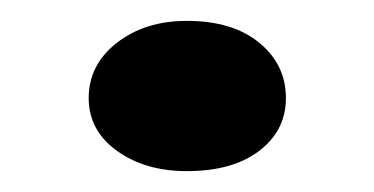

<svg xmlns="http://www.w3.org/2000/svg" viewBox="-20 -422 358 184"><path d="M159 -258Q119 -258 92 -277.5Q65 -297 65 -328Q65 -360 92 -381Q119 -402 159 -402Q203 -402 228.5 -381Q254 -360 254 -328Q254 -297 228.5 -277.5Q203 -258 159 -258Z"/></svg>

Font: BioRhyme SemiExpanded Medium
Style: Regular
Weight: 500
Width: 6
Designer: Aoife Mooney
Foundry: Aoife Mooney Type
Version: Version 1.600;gftools[0.9.33]